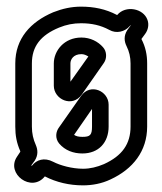

<svg xmlns="http://www.w3.org/2000/svg" viewBox="-20 -527 489 578"><path d="M76 -28C75 -28 75 -29 74 -29L85 -44C95 -60 94 -76 88 -90C80 -108 76 -125 76 -146V-336C76 -387 102 -421 158 -444C180 -453 201 -457 224 -457C256 -457 283 -451 309 -437C330 -425 356 -431 371 -449L373 -451H374L363 -436C352 -419 354 -402 361 -388C369 -372 373 -355 373 -336V-146C373 -94 348 -58 293 -33C272 -24 251 -19 230 -19C197 -19 161 -29 140 -40C113 -54 90 -46 76 -28ZM406 -410 417 -425C426 -437 429 -453 424 -467C412 -502 358 -512 333 -482H332C298 -500 262 -507 224 -507C195 -507 168 -501 140 -490C72 -461 26 -411 26 -336V-146C26 -119 30 -97 41 -72V-70L31 -55C-3 -4 75 54 115 4C150 22 189 31 230 31C257 31 286 26 313 13C380 -18 423 -72 423 -146V-336C423 -362 418 -386 406 -409ZM290 -385C275 -402 252 -414 225 -414C173 -414 142 -374 142 -336V-269C142 -228 197 -202 226 -242L293 -338C302 -351 302 -372 290 -385ZM246 -357 192 -281V-336C192 -348 201 -364 225 -364C233 -364 239 -361 246 -357ZM307 -146V-212C307 -253 252 -278 224 -238L158 -144C148 -131 145 -111 158 -95C176 -74 201 -65 228 -65C277 -65 307 -98 307 -146ZM257 -146C257 -120 251 -115 228 -115C216 -115 209 -117 203 -121L257 -199Z"/></svg>

Font: DIN Rundschrift
Style: BreitKont
Weight: 400
Width: 7
Version: Version 1.027